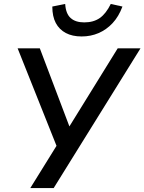

<svg xmlns="http://www.w3.org/2000/svg" viewBox="-20 -949 729 969"><path d="M133 0 277 -232 272 -196 69 -705H181L331 -309H329L574 -705H689L251 0ZM392 -765Q345 -765 312 -782.5Q279 -800 261.5 -833Q244 -866 244 -916L309 -929Q312 -880 336.5 -858Q361 -836 405 -836Q452 -836 483.5 -858Q515 -880 539 -929L598 -916Q579 -865 548 -832Q517 -799 477.5 -782Q438 -765 392 -765Z"/></svg>

Font: Nunito Sans 7pt SemiCondensed SemiBold
Style: Italic
Weight: 600
Width: 4
Italic angle: -9°
Designer: Vernon Adams
Foundry: Vernon Adams
Version: Version 3.101;gftools[0.9.27]